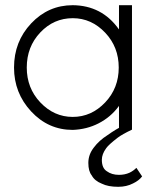

<svg xmlns="http://www.w3.org/2000/svg" viewBox="-20 -490 592 739"><path d="M527 189 505 156Q493 168 478 175Q460 183 438 183Q410 183 391 169Q372 157 372 125Q372 103 389 80Q398 67 433 40Q450 27 488 9L461 -10Q426 7 394 30Q361 51 341 78Q320 105 320 137Q320 169 333 185Q344 206 372 217Q396 229 435 229Q467 229 492 216Q515 205 527 189ZM437 -81 438 -83V9H488V-470H438V-377L437 -378Q372 -469 260 -470Q166 -470 100 -400Q34 -330 34 -230Q34 -132 100 -61Q166 10 260 10Q314 8 359 -15Q406 -39 437 -81ZM385 -96Q332 -40 260 -40Q188 -40 135 -96Q83 -151 83 -230Q83 -310 135 -365Q187 -420 260 -420Q332 -420 385 -364Q437 -309 437 -230Q437 -151 385 -96Z"/></svg>

Font: NM-font
Style: Light
Weight: 500
Designer: ""
Foundry: ""
Version: ""